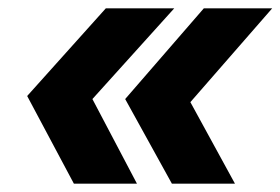

<svg xmlns="http://www.w3.org/2000/svg" viewBox="-20 -480 672 460"><path d="M391.8 -40 279.9 -242.7 468.3 -460H632.1L436.1 -235.3L542.9 -40ZM157 -40 45.1 -250 233.5 -460H397.4L201.4 -242.7L308.1 -40Z"/></svg>

Font: Atkinson Hyperlegible Mono ExtraLight
Style: Italic
Weight: 200
Italic angle: -12°
Monospace: yes
Designer: Elliott Scott, Megan Eiswerth, Linus Boman, Theodore Petrosky, Letters from Sweden
Foundry: Applied Design Works, Letters from Sweden
Version: Version 2.001